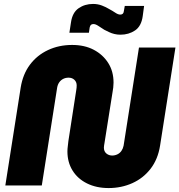

<svg xmlns="http://www.w3.org/2000/svg" viewBox="-20 -941 910 974"><path d="M531 13Q469 13 421.5 -10.5Q374 -34 348 -76Q322 -118 322 -173Q322 -185 324 -200Q326 -215 327 -226L367 -485Q368 -490 368.5 -496Q369 -502 369 -508Q369 -525 357.5 -536Q346 -547 328 -547Q313 -547 301 -541Q289 -535 281 -524Q273 -513 270 -497L192 0H7L85 -497Q96 -565 132 -613Q168 -661 223.5 -687Q279 -713 346 -713Q409 -713 455.5 -688.5Q502 -664 529 -621.5Q556 -579 556 -522Q556 -510 554.5 -497Q553 -484 551 -474L510 -215Q509 -209 508 -203Q507 -197 507 -192Q507 -173 519.5 -162.5Q532 -152 549 -152Q563 -152 575.5 -158Q588 -164 596 -175.5Q604 -187 607 -202L685 -700H870L792 -202Q781 -133 744 -85Q707 -37 651.5 -12Q596 13 531 13ZM591 -765Q575 -765 560.5 -768.5Q546 -772 533.5 -778Q521 -784 509 -790Q493 -800 479 -809.5Q465 -819 454 -819Q446 -819 441.5 -815Q437 -811 435 -802L431 -775H332L340 -827Q347 -877 378.5 -899Q410 -921 452 -921Q476 -921 497 -913Q518 -905 534 -895Q551 -886 565 -876.5Q579 -867 590 -867Q598 -867 602.5 -871Q607 -875 608 -883L613 -911H711L704 -859Q697 -808 665 -786.5Q633 -765 591 -765Z"/></svg>

Font: MuseoModerno Thin ExtraBold
Style: Italic
Weight: 800
Italic angle: -9°
Version: Version 1.003